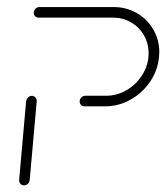

<svg xmlns="http://www.w3.org/2000/svg" viewBox="-20 -539 483 558"><path d="M49.6 -0.4Q43.3 -0.4 39.3 -4.8Q35.2 -9.3 35.6 -15.6L55.9 -244.8Q56.7 -251.1 61.5 -255.7Q66.3 -260.4 72.6 -260.4Q78.9 -260.4 83 -255.7Q87 -251.1 86.7 -244.8L66.3 -15.6Q65.9 -9.3 60.9 -4.8Q55.9 -0.4 49.6 -0.4ZM211.5 -244.1Q211.5 -251.1 216.5 -255.9Q221.5 -260.7 228.1 -260.7H288.1Q320.4 -260.7 348.9 -277.6Q377.4 -294.4 394.6 -323Q411.9 -351.5 411.9 -384.1Q411.9 -413 398.1 -436.7Q384.4 -460.4 360.7 -474.1Q337 -487.8 307.8 -487.8H92.2Q86.3 -487.8 82.2 -491.9Q78.1 -495.9 78.1 -501.9Q78.1 -508.5 83.1 -513.5Q88.1 -518.5 94.8 -518.5H310.4Q347 -518.5 377.4 -501.1Q407.8 -483.7 425.4 -453.5Q443 -423.3 443 -387Q443 -383.3 442.2 -374.4Q438.9 -335.2 416.5 -302Q394.1 -268.9 359.4 -249.4Q324.8 -230 285.6 -230H225.6Q219.6 -230 215.6 -234.1Q211.5 -238.1 211.5 -244.1Z"/></svg>

Font: 26F Galaxy Sans Ultra Light
Style: Italic
Weight: 200
Italic angle: -5°
Designer: C₂₉H₂₅N₃O₅
Version: Version 1.200